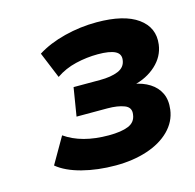

<svg xmlns="http://www.w3.org/2000/svg" viewBox="-75 -786 613 603"><g transform="rotate(-15 231.5 -484.0)"><path d="M231 -259Q172 -259 122 -272Q72 -285 43 -309L92 -394Q119 -375 154.5 -365.5Q190 -356 234 -356Q275 -356 298 -365.5Q321 -375 324 -399Q328 -422 306.5 -430.5Q285 -439 251 -439H151L166 -531H252Q288 -531 311 -540.5Q334 -550 337 -573Q340 -593 322 -602Q304 -611 266 -611Q230 -611 194 -602.5Q158 -594 129 -574L94 -659Q132 -683 183.5 -696Q235 -709 288 -709Q377 -709 421.5 -677Q466 -645 459 -591Q454 -553 424 -525.5Q394 -498 350 -488V-492Q380 -487 402 -473Q424 -459 434.5 -437Q445 -415 441 -384Q436 -346 407.5 -317.5Q379 -289 333 -274Q287 -259 231 -259Z"/></g></svg>

Font: Nunito Sans 10pt SemiExpanded ExtraBold
Style: Italic
Weight: 800
Width: 6
Italic angle: -9°
Designer: Vernon Adams
Foundry: Vernon Adams
Version: Version 3.101;gftools[0.9.27]